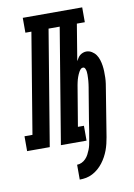

<svg xmlns="http://www.w3.org/2000/svg" viewBox="-147 -798 748 1069"><g transform="rotate(-10 227.0 -264.0)"><path d="M215 207V123Q228 123 241 117Q254 111 264 100.5Q274 90 280.5 77.5Q287 65 292 52.5Q297 40 300 26.5Q303 13 305 0Q310 -26 314 -52Q318 -78 322 -104L350 -273Q352 -282 353 -290.5Q354 -299 355.5 -308Q357 -317 357.5 -326Q358 -335 358.5 -344Q359 -353 359 -361.5Q359 -370 358 -378.5Q357 -387 353 -395.5Q349 -404 341 -404Q333 -404 327.5 -398Q322 -392 318 -385Q314 -378 311 -371Q308 -364 305.5 -357Q303 -350 301 -343Q299 -336 297.5 -328.5Q296 -321 294.5 -314Q293 -307 292 -299L256 -84H290V0H145L253 -651H190L82 0H-46V-84H-1L93 -651H59V-735H395V-651H350L316 -445Q321 -453 326 -461.5Q331 -470 338.5 -476Q346 -482 355.5 -485.5Q365 -489 374 -489Q391 -489 405.5 -480Q420 -471 429 -458Q438 -445 443 -429Q448 -413 450.5 -396.5Q453 -380 453.5 -362.5Q454 -345 453.5 -328Q453 -311 450.5 -293.5Q448 -276 445 -259L403 0Q400 18 395.5 36.5Q391 55 384.5 72.5Q378 90 368.5 107.5Q359 125 347 140.5Q335 156 320 169Q305 182 287.5 191Q270 200 252 203.5Q234 207 215 207Z"/></g></svg>

Font: Iosevka Slab Semibold Oblique
Style: Regular
Weight: 600
Italic angle: -9°
Monospace: yes
Designer: Belleve Invis
Foundry: Belleve Invis
Version: Version 11.1.1; ttfautohint (v1.8.3)